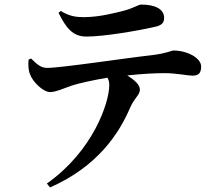

<svg xmlns="http://www.w3.org/2000/svg" viewBox="-20 -772 970 840"><path d="M358 -612C436 -612 586 -638 660 -655C690 -662 698 -674 698 -694C698 -732 659 -752 598 -752C585 -752 571 -739 525 -726C486 -716 415 -697 347 -697C316 -697 284 -700 246 -724L236 -716C270 -648 299 -612 358 -612ZM200 -369C227 -370 260 -386 292 -397C322 -407 389 -422 450 -432C457 -421 458 -410 458 -399C458 -324 388 -112 185 31L199 48C408 -44 501 -189 548 -298C568 -345 592 -356 592 -380C592 -401 570 -421 537 -442C600 -449 659 -452 700 -452C753 -452 801 -441 821 -441C846 -441 860 -449 860 -481C860 -519 798 -551 739 -551C730 -551 711 -539 647 -531C522 -517 249 -475 186 -475C157 -475 140 -493 116 -516L105 -511C103 -488 104 -465 111 -448C122 -415 168 -369 200 -369Z"/></svg>

Font: GenRyuMin2 TW B
Style: Regular
Weight: 700
Version: Version 2.100;PS 2.1;hotconv 16.6.51;makeotf.lib2.5.65220 DE